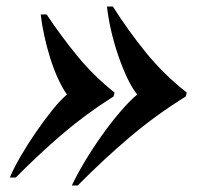

<svg xmlns="http://www.w3.org/2000/svg" viewBox="-20 -551 625 585"><path d="M324 -531Q371 -457 425 -390.5Q479 -324 549 -269L546 -257Q454 -200 374 -132Q294 -64 217 14H199Q214 -18 237.5 -57.5Q261 -97 289 -136.5Q317 -176 345.5 -209.5Q374 -243 398 -263Q382 -283 367 -315Q352 -347 339 -385.5Q326 -424 317.5 -462.5Q309 -501 306 -531ZM122 -507Q166 -441 216 -380Q266 -319 329 -269L326 -257Q243 -205 170 -142.5Q97 -80 28 -10H10Q22 -39 43 -75Q64 -111 89 -147.5Q114 -184 138.5 -214.5Q163 -245 184 -263Q171 -281 157.5 -310Q144 -339 133 -374Q122 -409 114.5 -444Q107 -479 104 -507Z"/></svg>

Font: Playfair Display
Style: Bold Italic
Weight: 700
Italic angle: -14°
Designer: Claus Eggers Sørensen
Foundry: Claus Eggers Sørensen
Version: Version 1.203